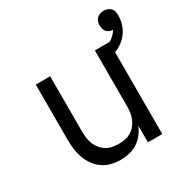

<svg xmlns="http://www.w3.org/2000/svg" viewBox="-158 -816 934 959"><g transform="rotate(-30 309.0 -336.0)"><path d="M268 8Q242 8 215.5 1.5Q189 -5 167 -20Q145 -35 129 -57.5Q113 -80 104 -105Q95 -130 91.5 -156.5Q88 -183 88 -210V-530H171V-210Q171 -192 173.5 -173.5Q176 -155 183 -138Q190 -121 202 -106.5Q214 -92 229.5 -82.5Q245 -73 263.5 -69.5Q282 -66 300 -66Q318 -66 336.5 -69.5Q355 -73 370.5 -82.5Q386 -92 398 -106.5Q410 -121 417 -138Q424 -155 426.5 -173.5Q429 -192 429 -210V-530H512V0H429V-96Q419 -72 403 -51.5Q387 -31 366 -17.5Q345 -4 319.5 2Q294 8 268 8ZM471 -457 455 -508Q471 -512 486 -517Q501 -522 514.5 -530Q528 -538 539.5 -549Q551 -560 559 -574Q549 -574 539.5 -578Q530 -582 523.5 -589.5Q517 -597 514.5 -607Q512 -617 512 -627Q512 -637 515 -647.5Q518 -658 526 -665.5Q534 -673 544 -676.5Q554 -680 565 -680Q576 -680 586.5 -676.5Q597 -673 605 -665Q613 -657 615.5 -646.5Q618 -636 618 -625Q618 -594 607.5 -565Q597 -536 576 -514Q555 -492 527.5 -478.5Q500 -465 471 -457Z"/></g></svg>

Font: Iosevka Curly Extended
Style: Regular
Weight: 400
Width: 7
Monospace: yes
Designer: Belleve Invis
Foundry: Belleve Invis
Version: Version 11.1.0; ttfautohint (v1.8.3)